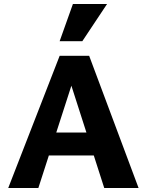

<svg xmlns="http://www.w3.org/2000/svg" viewBox="-20 -936 731 956"><path d="M499 0 314 -576H357L171 0H21L277 -658H424L670 0ZM137 -162 179 -276H473L532 -162ZM277 -731 343 -916H513L390 -731Z"/></svg>

Font: Ysabeau Infant ExtraBold
Style: Regular
Weight: 800
Designer: Christian Thalmann (Catharsis Fonts)
Version: Version 2.001;gftools[0.9.30]; featfreeze: ss01,ss02,lnum